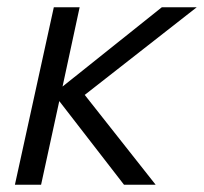

<svg xmlns="http://www.w3.org/2000/svg" viewBox="-20 -508 561 528"><path d="M21 0 128 -488H199L152 -270L425 -488H521L213 -247L408 0H321L143 -230L93 0Z"/></svg>

Font: Red Hat Text
Style: Italic
Weight: 300
Italic angle: -12°
Designer: Pentagram, MCKL
Foundry: Pentagram, MCKL
Version: Version 1.023